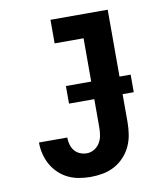

<svg xmlns="http://www.w3.org/2000/svg" viewBox="-83 -805 766 882"><g transform="rotate(-10 300.0 -363.5)"><path d="M270 8Q243 8 216 3.5Q189 -1 165 -12.5Q141 -24 121 -43Q101 -62 88 -85.5Q75 -109 68.5 -135.5Q62 -162 62 -189H194Q194 -173 198.5 -156.5Q203 -140 213 -127.5Q223 -115 238.5 -108.5Q254 -102 270 -102Q289 -102 305.5 -112Q322 -122 331.5 -138Q341 -154 344 -173Q347 -192 347 -210V-625H212V-735H479V-210Q479 -182 474.5 -153.5Q470 -125 458 -99Q446 -73 426 -51.5Q406 -30 381 -16.5Q356 -3 327.5 2.5Q299 8 270 8ZM531 -341H229V-423H531Z"/></g></svg>

Font: Iosevka Curly Slab XBdEx
Style: Regular
Weight: 800
Width: 7
Monospace: yes
Designer: Belleve Invis
Foundry: Belleve Invis
Version: Version 11.0.0; ttfautohint (v1.8.3)